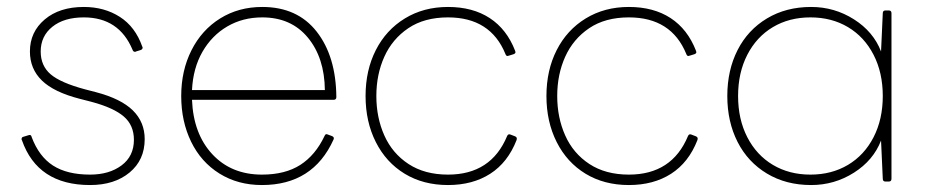

<svg xmlns="http://www.w3.org/2000/svg" viewBox="-20 -522 2671 552"><path d="M43 -119Q42 -120 42 -122Q42 -128 48 -129L61 -133L65 -134Q70 -134 71 -128Q92 -72 132.5 -46Q173 -20 239 -20Q294 -20 329.5 -46.5Q365 -73 365 -120Q365 -162 336 -187Q307 -212 244 -229L209 -238Q135 -257 100.5 -290.5Q66 -324 66 -374Q66 -430 108.5 -466Q151 -502 221 -502Q280 -502 324.5 -473.5Q369 -445 389 -388Q390 -387 390 -385Q390 -380 384 -378L371 -374Q370 -373 368 -373Q363 -373 361 -379Q322 -472 221 -472Q164 -472 130.5 -445Q97 -418 97 -374Q97 -333 125.5 -308.5Q154 -284 225 -265L256 -257Q328 -238 362 -204.5Q396 -171 396 -122Q396 -62 352.5 -26Q309 10 239 10Q88 10 43 -119Z M501 -246Q501 -319 530.5 -377.5Q560 -436 613 -469Q666 -502 734 -502Q835 -502 890.5 -431Q946 -360 947 -243Q947 -235 939 -235H532Q536 -137 590.5 -78.5Q645 -20 733 -20Q800 -20 843.5 -48Q887 -76 913 -131Q916 -139 923 -135L934 -131Q942 -128 939 -121Q880 10 733 10Q664 10 611 -23Q558 -56 529.5 -114.5Q501 -173 501 -246ZM532 -263H914Q913 -356 865 -414Q817 -472 734 -472Q678 -472 633.5 -446Q589 -420 562 -373Q535 -326 532 -263Z M1031 -246Q1031 -320 1060.5 -378Q1090 -436 1144 -469Q1198 -502 1268 -502Q1339 -502 1388 -470Q1437 -438 1461 -376L1462 -372Q1462 -368 1456 -366L1443 -362L1439 -361Q1435 -361 1433 -367Q1390 -472 1268 -472Q1200 -472 1154 -441Q1108 -410 1085 -359Q1062 -308 1062 -246Q1062 -184 1085 -132.5Q1108 -81 1154.5 -50.5Q1201 -20 1268 -20Q1392 -20 1438 -131Q1441 -138 1448 -135L1461 -130Q1468 -127 1465 -119Q1440 -55 1389.5 -22.5Q1339 10 1268 10Q1197 10 1143.5 -22.5Q1090 -55 1060.5 -113.5Q1031 -172 1031 -246Z M1551 -246Q1551 -320 1580.5 -378Q1610 -436 1664 -469Q1718 -502 1788 -502Q1859 -502 1908 -470Q1957 -438 1981 -376L1982 -372Q1982 -368 1976 -366L1963 -362L1959 -361Q1955 -361 1953 -367Q1910 -472 1788 -472Q1720 -472 1674 -441Q1628 -410 1605 -359Q1582 -308 1582 -246Q1582 -184 1605 -132.5Q1628 -81 1674.5 -50.5Q1721 -20 1788 -20Q1912 -20 1958 -131Q1961 -138 1968 -135L1981 -130Q1988 -127 1985 -119Q1960 -55 1909.5 -22.5Q1859 10 1788 10Q1717 10 1663.5 -22.5Q1610 -55 1580.5 -113.5Q1551 -172 1551 -246Z M2071 -246Q2071 -320 2100.5 -378Q2130 -436 2185 -469Q2240 -502 2312 -502Q2379 -502 2435 -466.5Q2491 -431 2513 -374L2518 -484Q2518 -492 2526 -492H2535Q2543 -492 2543 -484V-8Q2543 0 2535 0H2526Q2518 0 2518 -8L2513 -118Q2491 -61 2435 -25.5Q2379 10 2312 10Q2240 10 2185 -23Q2130 -56 2100.5 -114Q2071 -172 2071 -246ZM2518 -246Q2518 -313 2491.5 -364.5Q2465 -416 2418 -444Q2371 -472 2310 -472Q2249 -472 2202 -444Q2155 -416 2128.5 -364.5Q2102 -313 2102 -246Q2102 -179 2128.5 -127.5Q2155 -76 2202 -48Q2249 -20 2310 -20Q2371 -20 2418 -48Q2465 -76 2491.5 -127.5Q2518 -179 2518 -246Z"/></svg>

Font: LINE Seed Sans TH App Thin
Style: Regular
Weight: 250
Designer: Dalton Maag Ltd | Thai characters by Cadson Demak Co.,Ltd.
Foundry: Dalton Maag Ltd
Version: Version 1.003